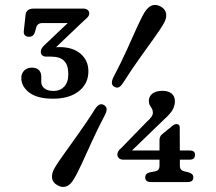

<svg xmlns="http://www.w3.org/2000/svg" viewBox="-20 -735 872 775"><path d="M623.8 -169.2Q623.8 -177.4 626.5 -183Q629.2 -188.7 633.6 -192.5L673.6 -225.1Q679.9 -230.6 684.3 -232.4Q688.6 -234.2 693.1 -234.2Q705.5 -234.2 705.5 -220.2L706.1 -65.9Q706.1 -56 710.7 -50.8Q715.2 -45.6 723.5 -43.6L742.1 -39.1Q750.8 -36.6 755.6 -31.7Q760.4 -26.7 760.4 -19.1Q760.4 -0.2 737.7 -0.2H588.9Q566.2 -0.2 566.2 -19.1Q566.2 -35 584.4 -39.1L606.4 -43.6Q614.9 -45.2 619.4 -50.6Q623.8 -56 623.8 -65.9ZM572.9 -243.8Q584.4 -253.8 590.8 -262.8Q597.1 -271.8 597.1 -280.2Q597.1 -289.7 593 -296.4Q588.9 -303.1 584.8 -310.2Q580.7 -317.3 580.7 -327.8Q580.7 -345.2 594.7 -356.8Q608.6 -368.4 636.5 -368.4Q658.8 -368.4 672.4 -357.6Q686 -346.8 686 -326.3Q686 -310.8 678 -294.2Q669.9 -277.5 642.6 -253.1L493.8 -109.4L485.5 -127.7H745.7Q755.3 -127.7 761.2 -123.6Q767.1 -119.5 767.1 -110.1Q767.1 -90.5 745.4 -90.5H477.9Q466.6 -90.5 460.1 -96.4Q453.6 -102.2 453.6 -111.4Q453.6 -116.9 457 -123.6Q460.4 -130.2 470.2 -138.2ZM475.9 -399.1Q467.3 -386.2 459.1 -382.6Q450.9 -379.1 441 -385Q432.6 -390 431.7 -399Q430.8 -407.9 437 -421.7Q453.3 -452.5 466.9 -480.5Q480.5 -508.5 491.9 -533.5Q503.2 -558.6 513.1 -580.7Q522.9 -602.8 531.6 -621.7Q540.2 -640.7 548.2 -656.7Q556.1 -672.8 563.5 -685.3Q576.7 -706.6 593.5 -713Q610.3 -719.3 630 -707.9Q648.4 -697 650.7 -678.9Q653 -660.8 641 -640.3Q633.9 -627.8 624.1 -613.2Q614.3 -598.7 602.1 -581.6Q589.8 -564.5 575.7 -544.8Q561.6 -525.2 545.5 -502.5Q529.3 -479.9 512 -454.3Q494.6 -428.7 475.9 -399.1ZM364.7 -296.6Q373.8 -309.5 382.1 -313Q390.3 -316.5 400 -310.8Q409.2 -305.3 410.3 -296.2Q411.4 -287 404.7 -273.4Q389 -243.5 375.6 -215.9Q362.1 -188.2 350.6 -163.2Q339.1 -138.1 329.1 -115.9Q319 -93.6 310.1 -74.4Q301.1 -55.1 293 -39.1Q284.9 -23.1 277.2 -10.6Q264.3 11.4 247.3 17.5Q230.2 23.6 210.8 12.2Q192.3 1.5 190.1 -16.7Q187.9 -34.8 199.7 -55.4Q206.8 -67.9 216.9 -82.8Q227 -97.6 239.4 -115Q251.8 -132.4 266.2 -152.4Q280.6 -172.3 296.5 -195Q312.4 -217.6 329.8 -243Q347.1 -268.4 364.7 -296.6ZM190.1 -529 184.1 -540.5Q190.8 -542.6 200.4 -543.7Q209.9 -544.9 219.8 -544.9Q274.5 -544.9 305.7 -517.7Q336.8 -490.6 336.8 -447.1Q336.8 -397.5 298.4 -367Q259.9 -336.6 194.1 -336.6Q130.8 -336.6 98.4 -361.2Q66 -385.8 66 -420.4Q66 -439.1 78.1 -450.5Q90.3 -462 108.8 -462Q127.5 -462 137.1 -452.1Q146.6 -442.3 146.6 -425.5V-404Q146.6 -388.7 159.3 -378.3Q171.9 -367.9 196.9 -367.9Q222.5 -367.9 239.1 -385.2Q255.7 -402.6 255.7 -435.6Q255.7 -472.7 238.7 -489.5Q221.8 -506.4 186.9 -506.4H167Q157.4 -506.4 151.1 -511.2Q144.7 -516 144.7 -525.9Q144.7 -533.8 148.8 -540.4Q152.8 -547.1 160.2 -553.5L287.8 -674.6L291.1 -642H151.7Q130.6 -642 125.9 -623.1L121.5 -606.9Q118.9 -597.4 113 -591.9Q107.1 -586.5 97 -586.5Q86.6 -586.5 80.6 -592.6Q74.7 -598.7 76.1 -610.5L83.3 -676.1Q84.5 -687.2 92.6 -693.7Q100.8 -700.3 115.3 -700.3H316.2Q327.5 -700.3 333.9 -694.8Q340.3 -689.3 340.3 -680.7Q340.3 -673.4 334.4 -666.4Q328.5 -659.5 317.2 -650.2Z"/></svg>

Font: Fraunces SuperSoft Wonky
Style: Regular
Weight: 900
Version: Version 1.000;[b76b70a41]